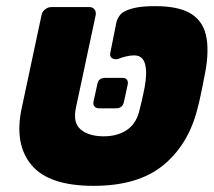

<svg xmlns="http://www.w3.org/2000/svg" viewBox="-20 -594 695 624"><path d="M284 10Q139 10 82.5 -57.5Q26 -125 50 -240L115 -545Q117 -556 126.5 -563.5Q136 -571 147 -571H271Q281 -571 287 -563.5Q293 -556 291 -545L227 -245Q216 -195 242.5 -173Q269 -151 317 -151Q364 -151 395 -173.5Q426 -196 435 -243Q438 -254 440.5 -265Q443 -276 445.5 -288Q448 -300 450 -310Q459 -357 451.5 -385.5Q444 -414 416 -414Q404 -414 389 -410.5Q374 -407 366 -403Q353 -399 344 -405Q335 -411 339 -425L358 -520Q360 -530 367 -541Q374 -552 387 -558Q401 -565 423.5 -569.5Q446 -574 485 -574Q563 -574 603 -548Q643 -522 651.5 -469Q660 -416 643 -339Q642 -332 639 -318Q636 -304 633 -288.5Q630 -273 626.5 -259.5Q623 -246 621 -238Q592 -124 510.5 -57Q429 10 284 10ZM302 -242Q292 -242 287 -248Q282 -254 284 -264L296 -319Q299 -341 322 -341H378Q388 -341 392.5 -335Q397 -329 395 -319L383 -264Q379 -242 357 -242Z"/></svg>

Font: Rubik ExtraBold
Style: Italic
Weight: 800
Italic angle: -12°
Designer: Hubert and Fischer
Foundry: Hubert and Fischer
Version: Version 2.300;gftools[0.9.30]